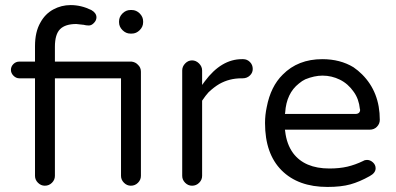

<svg xmlns="http://www.w3.org/2000/svg" viewBox="-20 -738 1574 763"><path d="M198.2 -39.1V-426.8H460.9V-39.1Q460.9 -23.4 472.7 -11.7Q484.4 0 500 0Q516.6 0 528.3 -11.7Q540 -23.4 540 -39.1V-453.1Q540 -469.7 528.3 -480.5Q518.6 -491.2 502.9 -493.2H198.2V-551.8Q198.2 -601.6 218.8 -622.1Q239.3 -642.6 283.2 -642.6Q284.2 -642.6 310.5 -639.6Q310.5 -639.6 311.5 -639.6Q322.3 -636.7 333 -636.7Q343.8 -636.7 353.5 -647Q363.3 -657.2 363.3 -668.9Q363.3 -686.5 342.8 -698.2Q302.7 -717.8 260.7 -717.8Q223.6 -717.8 191.4 -700.2Q159.2 -682.6 140.6 -648.4Q119.1 -611.3 119.1 -554.7V-493.2H56.6Q43 -493.2 33.2 -483.4Q23.4 -473.6 23.4 -460.4Q23.4 -447.3 33.7 -437Q43.9 -426.8 56.6 -426.8H119.1V-39.1Q119.1 -23.4 130.9 -11.7Q142.6 0 158.2 0Q174.8 0 186.5 -11.7Q198.2 -23.4 198.2 -39.1ZM498 -604.5H503.9Q521.5 -604.5 535.2 -618.2Q548.8 -631.8 548.8 -649.4V-653.3Q548.8 -670.9 535.2 -684.6Q521.5 -698.2 503.9 -698.2H498Q480.5 -698.2 466.8 -684.6Q453.1 -670.9 453.1 -653.3V-649.4Q453.1 -631.8 466.8 -618.2Q480.5 -604.5 498 -604.5Z M783.2 -39.1V-337.9Q796.9 -358.4 808.6 -371.1Q830.1 -391.6 851.6 -404.3Q891.6 -426.8 939.5 -426.8H944.3Q961.9 -426.8 973.6 -438.5Q984.4 -449.2 984.4 -463.9Q984.4 -480.5 973.1 -491.7Q961.9 -502.9 946.3 -502.9H941.4Q859.4 -502.9 793.9 -415L783.2 -400.4V-458Q783.2 -473.6 771 -485.8Q758.8 -498 743.2 -498Q727.5 -498 715.8 -485.8Q704.1 -473.6 704.1 -458V-39.1Q704.1 -23.4 715.8 -11.7Q727.5 0 743.2 0Q759.8 0 771.5 -11.7Q783.2 -23.4 783.2 -39.1Z M1449.2 -38.1Q1472.7 -50.8 1472.7 -69.3Q1472.7 -83 1461.9 -92.8Q1451.2 -102.5 1438.5 -102.5Q1429.7 -102.5 1423.8 -98.6Q1391.6 -83 1360.4 -75.7Q1329.1 -68.4 1289.1 -68.4Q1190.4 -68.4 1144.5 -129.9Q1119.1 -165 1113.3 -215.8L1112.3 -222.7H1449.2Q1466.8 -222.7 1478 -234.4Q1489.3 -246.1 1489.3 -261.7Q1489.3 -372.1 1418.9 -442.4Q1403.3 -458 1384.8 -470.7Q1332 -502.9 1260.7 -502.9Q1164.1 -502.9 1103.5 -441.4Q1055.7 -394.5 1040 -312.5Q1033.2 -281.2 1033.2 -249Q1033.2 -127 1099.1 -61Q1165 4.9 1281.2 4.9Q1335.9 4.9 1372.6 -5.4Q1409.2 -15.6 1449.2 -38.1ZM1411.1 -301.8Q1411.1 -293.9 1406.2 -289.6Q1401.4 -285.2 1392.6 -285.2H1112.3L1113.3 -291Q1118.2 -367.2 1168 -406.2Q1180.7 -417 1193.4 -422.9Q1229.5 -437.5 1261.7 -437.5Q1297.9 -437.5 1330.6 -421.4Q1363.3 -405.3 1385.7 -373Q1406.2 -344.7 1410.2 -304.7Q1411.1 -302.7 1411.1 -301.8Z"/></svg>

Font: FakePearl
Style: Light
Weight: 350
Version: Version 1.2